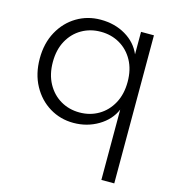

<svg xmlns="http://www.w3.org/2000/svg" viewBox="-118 -651 911 1007"><g transform="rotate(15 337.5 -147.5)"><path d="M525 258V-124Q500 -65 439.5 -29Q379 7 305 7Q234 7 175.5 -28.5Q117 -64 82.5 -127.5Q48 -191 48 -274Q48 -357 82.5 -420Q117 -483 175.5 -518Q234 -553 305 -553Q382 -553 441 -518Q500 -483 525 -424V-546H595V258ZM322 -54Q379 -54 425 -81Q471 -108 498 -157.5Q525 -207 525 -274Q525 -341 498 -390Q471 -439 425 -465.5Q379 -492 322 -492Q265 -492 219 -465.5Q173 -439 146 -390Q119 -341 119 -274Q119 -207 146 -157.5Q173 -108 219 -81Q265 -54 322 -54Z"/></g></svg>

Font: Parkinsans Light
Style: Regular
Weight: 300
Designer: Red Stone, Indian Type Foundry
Foundry: Indian Type Foundry
Version: Version 1.000